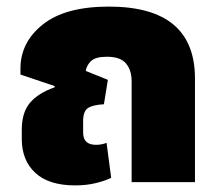

<svg xmlns="http://www.w3.org/2000/svg" viewBox="-20 -552 667 582"><path d="M208 10Q242 10 270.5 3Q299 -4 317 -13L303 -119Q288 -113 271 -113Q232 -113 232 -150V-185Q232 -214 246 -224Q260 -234 295 -236L307 -310L240 -337Q242 -353 255.5 -366.5Q269 -380 304 -380Q345 -380 362 -359.5Q379 -339 379 -306V0H571V-314Q571 -532 310 -532Q178 -532 110 -478Q42 -424 42 -344V-326L146 -291L145 -287Q96 -270 71 -240.5Q46 -211 46 -159V-131Q46 -66 87 -28Q128 10 208 10Z"/></svg>

Font: Noto Sans Thai UI Black
Style: Regular
Weight: 900
Designer: Monotype Design Team
Foundry: Monotype Imaging Inc.
Version: Version 1.901